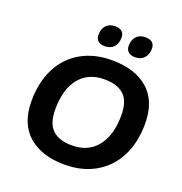

<svg xmlns="http://www.w3.org/2000/svg" viewBox="-154 -1013 1100 1158"><g transform="rotate(20 396.0 -434.5)"><path d="M68 -284Q68 -404 113.5 -493.5Q159 -583 243.5 -631.5Q328 -680 441 -680Q590 -680 674.5 -606Q759 -532 759 -388Q759 -267 713.5 -177.5Q668 -88 583.5 -39Q499 10 386 10Q238 10 153 -64.5Q68 -139 68 -284ZM607 -386Q607 -477 564 -516.5Q521 -556 438 -556Q334 -556 277 -484.5Q220 -413 220 -286Q220 -194 263 -154Q306 -114 388 -114Q492 -114 549.5 -186.5Q607 -259 607 -386ZM505 -797Q505 -834 525.5 -856.5Q546 -879 584 -879Q613 -879 628 -865.5Q643 -852 643 -827Q643 -790 622 -767Q601 -744 564 -744Q536 -744 520.5 -757.5Q505 -771 505 -797ZM311 -797Q311 -834 331.5 -856.5Q352 -879 390 -879Q418 -879 433 -865.5Q448 -852 448 -827Q448 -789 427 -766.5Q406 -744 369 -744Q341 -744 326 -758Q311 -772 311 -797Z"/></g></svg>

Font: SN Pro Bold
Style: Bold Italic
Weight: 700
Italic angle: -9°
Designer: Tobias Whetton
Foundry: Supernotes
Version: Version 1.003